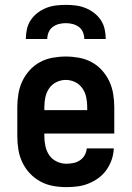

<svg xmlns="http://www.w3.org/2000/svg" viewBox="-20 -760 540 788"><path d="M252 8Q225 8 197.5 3Q170 -2 146 -15Q122 -28 103 -48Q84 -68 72 -93Q60 -118 55.5 -145.5Q51 -173 51 -200V-320Q51 -347 55.5 -374.5Q60 -402 71.5 -426.5Q83 -451 101.5 -471.5Q120 -492 144 -505Q168 -518 195.5 -523Q223 -528 250 -528Q277 -528 304.5 -523Q332 -518 356 -505Q380 -492 398.5 -471.5Q417 -451 428.5 -426.5Q440 -402 444.5 -374.5Q449 -347 449 -320V-212H162V-200Q162 -180 166.5 -159.5Q171 -139 182.5 -122.5Q194 -106 213 -97Q232 -88 252 -88Q267 -88 281.5 -91Q296 -94 308 -102Q320 -110 327.5 -123Q335 -136 336 -151H447Q446 -127 438.5 -105Q431 -83 417.5 -63.5Q404 -44 385 -30Q366 -16 344 -7Q322 2 299 5Q276 8 252 8ZM162 -308H338V-320Q338 -340 334 -360Q330 -380 318.5 -397Q307 -414 288.5 -423Q270 -432 250 -432Q230 -432 211.5 -423Q193 -414 181.5 -397Q170 -380 166 -360Q162 -340 162 -320ZM86 -600Q86 -620 90.5 -640.5Q95 -661 106.5 -678Q118 -695 134.5 -707.5Q151 -720 170 -727.5Q189 -735 209.5 -737.5Q230 -740 250 -740Q270 -740 290.5 -737.5Q311 -735 330 -727.5Q349 -720 365.5 -707.5Q382 -695 393.5 -678Q405 -661 409.5 -640.5Q414 -620 414 -600H326Q326 -614 320.5 -627.5Q315 -641 303.5 -649.5Q292 -658 278 -661.5Q264 -665 250 -665Q236 -665 222 -661.5Q208 -658 196.5 -649.5Q185 -641 179.5 -627.5Q174 -614 174 -600Z"/></svg>

Font: Iosevka SS18
Style: Bold
Weight: 700
Monospace: yes
Designer: Belleve Invis
Foundry: Belleve Invis
Version: Version 25.1.1; ttfautohint (v1.8.4)